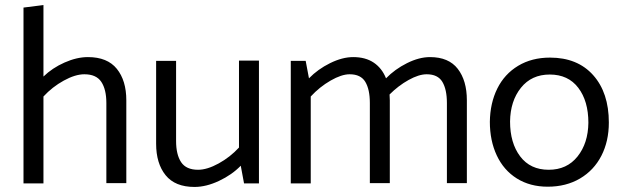

<svg xmlns="http://www.w3.org/2000/svg" viewBox="-20 -726 2462 760"><path d="M480 -329V-1H401V-318Q401 -372 381 -402Q361 -432 314 -432Q278 -432 232.5 -407Q187 -382 152 -344V0H73V-696L152 -706V-423Q187 -457 235.5 -478.5Q284 -500 328 -500Q405 -500 442.5 -453.5Q480 -407 480 -329Z M764 -54Q717 -54 697 -84Q677 -114 677 -168V-485H598V-157Q598 -79 635.5 -32.5Q673 14 750 14Q796 14 847 -10Q898 -34 933 -70L946 0H1005V-486H926V-142Q891 -104 845.5 -79Q800 -54 764 -54Z M1828 -329V-1H1749V-318Q1749 -372 1731 -402Q1713 -432 1669 -432Q1638 -432 1597.5 -409.5Q1557 -387 1522 -352L1523 -329V-1H1444V-318Q1444 -372 1426 -402Q1408 -432 1364 -432Q1332 -432 1288.5 -407Q1245 -382 1210 -344V0H1131V-485H1190L1203 -416Q1238 -452 1286.5 -476Q1335 -500 1378 -500Q1427 -500 1459.5 -478Q1492 -456 1508 -416Q1543 -452 1591 -476Q1639 -500 1682 -500Q1756 -500 1792 -453.5Q1828 -407 1828 -329Z M2148 13Q2078 13 2026 -19.5Q1974 -52 1946.5 -110.5Q1919 -169 1919 -244Q1920 -318 1948.5 -375.5Q1977 -433 2031 -465.5Q2085 -498 2157 -498Q2266 -498 2328 -428.5Q2390 -359 2390 -241Q2390 -167 2360.5 -109.5Q2331 -52 2276 -19.5Q2221 13 2148 13ZM2309 -240Q2309 -326 2269 -378.5Q2229 -431 2156 -431Q2084 -431 2042 -378.5Q2000 -326 1999 -245Q1999 -160 2039 -107Q2079 -54 2152 -54Q2224 -54 2266 -106.5Q2308 -159 2309 -240Z"/></svg>

Font: Catamaran
Style: Regular
Weight: 400
Designer: Pria Ravichandran
Version: Version 1.000;PS 001.000;hotconv 1.0.70;makeotf.lib2.5.58329